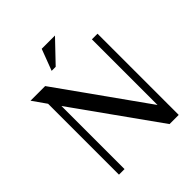

<svg xmlns="http://www.w3.org/2000/svg" viewBox="-243 -1061 1214 1214"><g transform="rotate(-45 364.5 -454.0)"><path d="M649.4 0H567.4L165 -564V0H115.2V-633.8L50.3 -726.1H181.2L599.1 -139.2V-726.1H649.4ZM451.2 -908.2 314.5 -765.1H278.3L332.5 -908.2Z"/></g></svg>

Font: Federov2
Style: Regular
Weight: 400
Designer: Olexa M. Volochay | Cyreal.org
Foundry: Olexa M. Volochay | Cyreal.org
Version: Version 1.000